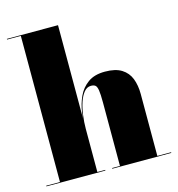

<svg xmlns="http://www.w3.org/2000/svg" viewBox="-110 -846 876 943"><g transform="rotate(-15 327.5 -375.0)"><path d="M10 0V-3.5H80V-746.5H10V-750H270V-3.5H310V0ZM345 0V-3.5H385V-326.5Q385 -368.5 381.8 -388.5Q378.5 -408.5 370.8 -414.5Q363 -420.5 349 -420.5Q328.5 -420.5 313.8 -402.8Q299 -385 289.2 -356Q279.5 -327 274.8 -292Q270 -257 270 -223H267Q267 -261.5 273 -304.5Q279 -347.5 296.2 -385Q313.5 -422.5 346.5 -446.2Q379.5 -470 433 -470Q486.5 -470 517.5 -450.5Q548.5 -431 561.8 -396.8Q575 -362.5 575 -319V-3.5H645V0Z"/></g></svg>

Font: Bodoni Moda 48pt Black
Style: Regular
Weight: 900
Designer: Owen Earl
Foundry: indestructible type
Version: Version 2.004